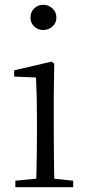

<svg xmlns="http://www.w3.org/2000/svg" viewBox="-20 -780 368 800"><path d="M44 0V-27L155 -38H179L285 -27V0ZM130 0Q131 -24 132 -65Q133 -106 133.5 -150Q134 -194 134 -227V-285Q134 -335 133 -377.5Q132 -420 130 -457L39 -461V-487L194 -523L206 -515L204 -378V-227Q204 -194 204.5 -150Q205 -106 205.5 -65Q206 -24 207 0ZM160 -655Q138 -655 122.5 -669.5Q107 -684 107 -707Q107 -730 122.5 -745Q138 -760 160 -760Q182 -760 198.5 -745Q215 -730 215 -707Q215 -684 198.5 -669.5Q182 -655 160 -655Z"/></svg>

Font: Noto Serif TC ExtraLight Light
Style: Regular
Weight: 300
Version: Version 2.003-H1;hotconv 1.1.1;makeotfexe 2.6.0